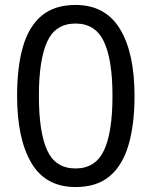

<svg xmlns="http://www.w3.org/2000/svg" viewBox="-20 -745 612 775"><path d="M523 -358Q523 -243 499 -160.5Q475 -78 423 -34Q371 10 285 10Q164 10 106.5 -87.5Q49 -185 49 -358Q49 -474 72.5 -556Q96 -638 148 -681.5Q200 -725 285 -725Q405 -725 464 -628.5Q523 -532 523 -358ZM137 -358Q137 -211 170.5 -138Q204 -65 285 -65Q365 -65 399.5 -137.5Q434 -210 434 -358Q434 -504 399.5 -577Q365 -650 285 -650Q204 -650 170.5 -577Q137 -504 137 -358Z"/></svg>

Font: Noto Sans Bamum
Style: Regular
Weight: 400
Designer: Monotype Design Team
Foundry: Monotype Imaging Inc.
Version: Version 2.001